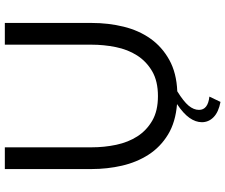

<svg xmlns="http://www.w3.org/2000/svg" viewBox="-89 -661 933 795"><g transform="rotate(-90 377.5 -263.5)"><path d="M377 -76Q439 -76 480 -100Q521 -124 545.5 -162.5Q570 -201 580 -250.5Q590 -300 590 -351V-710H680V-351Q680 -281 664.5 -218Q649 -155 615 -107Q581 -59 527 -29Q473 1 397 4Q355 30 337.5 51Q320 72 320 94Q320 131 375 137L353 183Q311 175 290 154.5Q269 134 269 106Q269 80 287 54.5Q305 29 344 3Q269 -3 217.5 -34.5Q166 -66 134.5 -115Q103 -164 89 -225Q75 -286 75 -351V-710H165V-351Q165 -298 175.5 -248.5Q186 -199 210.5 -161Q235 -123 275.5 -99.5Q316 -76 377 -76Z"/></g></svg>

Font: PTCRaleway Medium
Style: Regular
Weight: 500
Designer: Matt McInerney, Pablo Impallari, Rodrigo Fuenzalida
Foundry: Matt McInerney, Pablo Impallari, Rodrigo Fuenzalida
Version: Version 3.000g; ttfautohint (v1.5) -l 8 -r 28 -G 28 -x 14 -D